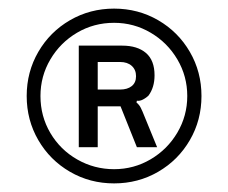

<svg xmlns="http://www.w3.org/2000/svg" viewBox="-20 -795 530 446"><path d="M42 -572Q42 -628 69 -674.5Q96 -721 142.5 -748Q189 -775 245 -775Q301 -775 347.5 -748Q394 -721 421 -674.5Q448 -628 448 -572Q448 -516 421 -469.5Q394 -423 347.5 -396Q301 -369 245 -369Q189 -369 142.5 -396Q96 -423 69 -469.5Q42 -516 42 -572ZM415 -572Q415 -618 392 -657Q369 -696 330 -719Q291 -742 245 -742Q198 -742 159 -719Q120 -696 97 -657Q74 -618 74 -572Q74 -525 97 -486Q120 -447 159.5 -424.5Q199 -402 245 -402Q291 -402 330 -425Q369 -448 392 -487Q415 -526 415 -572ZM163 -453V-689H264Q299 -689 319 -672Q339 -655 339 -620Q339 -592 325 -573Q320 -568 312.5 -564Q305 -560 298 -561L297 -557Q304 -551 307 -544.5Q310 -538 311 -536L345 -453H298L260 -548H207V-453ZM259 -587Q276 -587 286 -595Q296 -603 296 -618Q296 -633 286 -642Q276 -651 259 -651H207V-587Z"/></svg>

Font: Open Sauce Sans Medium
Style: Regular
Weight: 500
Designer: Alfredo Marco Pradil
Foundry: Creative Sauce Fz LLC
Version: Version 1.477